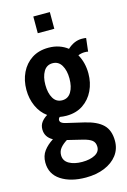

<svg xmlns="http://www.w3.org/2000/svg" viewBox="-140 -763 712 1077"><g transform="rotate(-15 216.0 -224.5)"><path d="M220 250Q132.5 250 76.8 213.8Q21 177.5 21 110Q21 71 41.5 43.5Q62 16 96 -5.5Q53 -29 53 -74Q53 -97.5 65.5 -114.8Q78 -132 100 -145.5Q63.5 -172 43.8 -215.8Q24 -259.5 24 -311Q24 -366 45.5 -410.8Q67 -455.5 107.2 -481.8Q147.5 -508 204 -508Q237.5 -508 265.2 -498.5Q293 -489 314.5 -472Q353.5 -508 398 -508Q406.5 -508 412.5 -507.5Q418.5 -507 423 -506L414 -429Q410.5 -430 405.8 -430.5Q401 -431 394 -431Q375 -431 356 -423.5Q384 -373.5 384 -311Q384 -257 362.5 -212Q341 -167 300.8 -140Q260.5 -113 204 -113Q194 -113 184.2 -114Q174.5 -115 165.5 -116.5Q157 -109.5 157 -100Q157 -82 188 -75L291 -51Q362.5 -34.5 396.2 -1.5Q430 31.5 430 93Q430 140.5 403 175.8Q376 211 328.8 230.5Q281.5 250 220 250ZM204 -203Q238 -203 256 -233Q274 -263 274 -311Q274 -357.5 256 -387.8Q238 -418 204 -418Q169.5 -418 151.8 -387.8Q134 -357.5 134 -311Q134 -263 151.8 -233Q169.5 -203 204 -203ZM223 160Q268 160 297 144.5Q326 129 326 100Q326 75 310 62Q294 49 257 40L170.5 19Q146 34 131.5 51.8Q117 69.5 117 93Q117 126 146.8 143Q176.5 160 223 160ZM168 -602V-699H264V-602Z"/></g></svg>

Font: Cabin Condensed
Style: Bold
Weight: 700
Width: 3
Designer: Pablo Impallari
Foundry: Pablo Impallari. http://www.impallari.com Igino Marini. http://www.ikern.com
Version: Version 3.001; ttfautohint (v1.8.3)